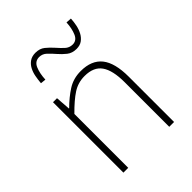

<svg xmlns="http://www.w3.org/2000/svg" viewBox="-219 -897 1016 1016"><g transform="rotate(-45 289.5 -389.0)"><path d="M105 -527H135L141 -444H143Q184 -485 227 -512.5Q270 -540 325 -540Q406 -540 445 -491Q484 -442 484 -339V0H448V-334Q448 -422 418.5 -464.5Q389 -507 321 -507Q272 -507 232 -481Q192 -455 141 -403V0H105ZM131 -643Q133 -667 137.5 -691Q142 -715 152.5 -734.5Q163 -754 180.5 -766Q198 -778 224 -778Q256 -778 277 -761Q298 -744 316 -723.5Q334 -703 352 -686Q370 -669 395 -669Q425 -669 438.5 -700.5Q452 -732 454 -775L485 -773Q484 -750 479 -726Q474 -702 463.5 -682.5Q453 -663 436 -650.5Q419 -638 393 -638Q361 -638 339.5 -655Q318 -672 300 -693Q282 -714 264 -731Q246 -748 222 -748Q190 -748 176.5 -716.5Q163 -685 161 -640Z"/></g></svg>

Font: Kinto Sans Thin
Style: Regular
Weight: 100
Designer: Authors: Ryoko NISHIZUKA  (kana & ideographs); Paul D. Hunt (Latin, Greek & Cyrillic); Wenlong ZHANG  (bopomofo); Sandol
Foundry: Adobe Systems Incorporated, ookami Inc.
Version: Version 0.001